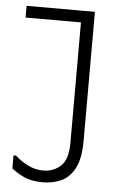

<svg xmlns="http://www.w3.org/2000/svg" viewBox="-52 -736 464 784"><g transform="rotate(5 180.0 -344.0)"><path d="M305 -172Q305 -99 284 -59Q263 -19 228.5 -3.5Q194 12 153 12Q105 12 73.5 -3.5Q42 -19 25 -34V-87H35Q60 -65 89 -50.5Q118 -36 151 -36Q192 -36 222 -62.5Q252 -89 252 -159V-700H305ZM25 -700H278V-652H25Z"/></g></svg>

Font: Phudu Light
Style: Regular
Weight: 300
Version: Version 1.005;gftools[0.9.23]